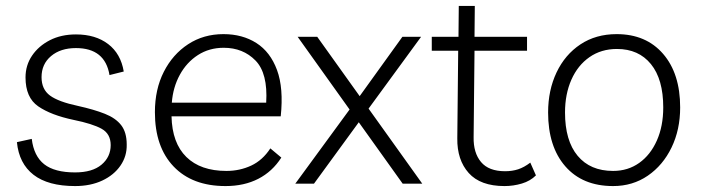

<svg xmlns="http://www.w3.org/2000/svg" viewBox="-20 -619 2370 647"><path d="M233 8Q142 8 93 -30Q44 -68 37 -140L87 -151Q94 -93 129 -65.5Q164 -38 233 -38Q291 -38 322 -64Q353 -90 353 -130Q353 -168 322.5 -185Q292 -202 228 -215Q152 -231 109 -260.5Q66 -290 66 -358Q66 -399 88 -431.5Q110 -464 148 -483.5Q186 -503 236 -503Q302 -503 344.5 -470.5Q387 -438 397 -378L349 -366Q334 -457 236 -457Q184 -457 152 -430Q120 -403 120 -359Q120 -318 148.5 -297Q177 -276 243 -262Q297 -250 333.5 -235.5Q370 -221 388.5 -197Q407 -173 407 -132Q408 -93 386 -61Q364 -29 324.5 -10.5Q285 8 233 8Z M740 8Q628 8 565 -58Q502 -124 502 -241Q502 -318 532 -377Q562 -436 614 -470Q666 -504 733 -504Q797 -504 844 -474Q891 -444 913.5 -383Q936 -322 926 -227H558Q560 -137 608 -90Q656 -43 743 -43Q788 -43 826.5 -61Q865 -79 891 -119L928 -88Q898 -41 850.5 -16.5Q803 8 740 8ZM734 -458Q685 -458 647 -433.5Q609 -409 586 -367Q563 -325 559 -273H877Q883 -372 841 -415Q799 -458 734 -458Z M1038 0H975L1158 -250L983 -495H1049L1192 -295L1336 -495H1399L1222 -253L1403 0H1337L1189 -207Z M1680 8Q1599 8 1559.5 -36Q1520 -80 1521 -153L1524 -448H1435V-495H1525L1526 -599H1580L1579 -495H1756V-448H1579L1576 -157Q1575 -104 1601 -73Q1627 -42 1682 -42Q1706 -42 1726 -48.5Q1746 -55 1767 -71L1786 -28Q1767 -9 1738.5 -0.5Q1710 8 1680 8Z M2058 -504Q2157 -504 2214.5 -437.5Q2272 -371 2272 -257Q2272 -182 2243 -122Q2214 -62 2163 -27Q2112 8 2046 8Q1943 8 1885 -58.5Q1827 -125 1827 -240Q1827 -315 1855.5 -375Q1884 -435 1936 -469.5Q1988 -504 2058 -504ZM2046 -43Q2096 -43 2134 -70Q2172 -97 2193.5 -145.5Q2215 -194 2215 -257Q2215 -352 2173.5 -403Q2132 -454 2059 -454Q2006 -454 1966.5 -426.5Q1927 -399 1905.5 -350.5Q1884 -302 1884 -240Q1884 -145 1926.5 -94Q1969 -43 2046 -43Z"/></svg>

Font: Livvic Light
Style: Regular
Weight: 300
Designer: Jacques Le Bailly, Baron von Fonthausen
Version: Version 1.001; ttfautohint (v1.8.2)